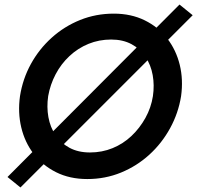

<svg xmlns="http://www.w3.org/2000/svg" viewBox="-20 -773 868 845"><path d="M192 -350Q201 -401 225 -446.5Q249 -492 286 -526.5Q323 -561 369.5 -580Q416 -599 469 -599Q521 -599 559 -578.5Q597 -558 620.5 -522.5Q644 -487 652 -442.5Q660 -398 653 -350Q645 -299 620 -254Q595 -209 558.5 -174.5Q522 -140 475.5 -121Q429 -102 376 -102Q324 -102 286 -122.5Q248 -143 224.5 -178Q201 -213 193 -257.5Q185 -302 192 -350ZM68 -350Q58 -278 73.5 -212.5Q89 -147 128 -96Q167 -45 227 -15Q287 15 364 15Q443 15 512.5 -13.5Q582 -42 637 -92Q692 -142 728.5 -208.5Q765 -275 777 -350Q787 -423 771 -488Q755 -553 716 -603.5Q677 -654 617 -683.5Q557 -713 481 -713Q402 -713 332.5 -685Q263 -657 207.5 -607Q152 -557 116 -491.5Q80 -426 68 -350ZM770 -753 13 6 70 52 828 -706Z"/></svg>

Font: Jost Medium
Style: Italic
Weight: 500
Italic angle: -5°
Version: Version 3.710